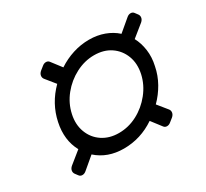

<svg xmlns="http://www.w3.org/2000/svg" viewBox="-98 -661 773 721"><g transform="rotate(-30 289.0 -300.0)"><path d="M60 -89 51 -101Q46 -108 47.5 -116.5Q49 -125 57 -132L109 -174Q79 -229 94 -300Q109 -372 163 -426L129 -468Q124 -475 125.5 -483.5Q127 -492 135 -499L150 -511Q158 -518 167 -518Q176 -518 181 -511L214 -468Q244 -488 278.5 -499Q313 -510 349 -510Q384 -510 414 -499Q444 -488 466 -468L517 -511Q525 -518 534 -518Q543 -518 548 -511L557 -499Q562 -492 560.5 -483.5Q559 -475 551 -468L499 -426Q513 -400 517.5 -367.5Q522 -335 514 -300Q507 -264 489 -232Q471 -200 445 -174L479 -132Q484 -125 482.5 -116.5Q481 -108 473 -101L458 -89Q450 -82 441 -82Q432 -82 427 -89L394 -132Q332 -90 259 -90Q189 -90 142 -132L91 -89Q83 -82 74 -82Q65 -82 60 -89ZM272 -150Q314 -150 352 -170Q390 -190 417.5 -224.5Q445 -259 454 -300Q463 -342 450 -376Q437 -410 407.5 -430Q378 -450 336 -450Q295 -450 256.5 -430Q218 -410 190.5 -376Q163 -342 154 -300Q145 -259 158 -224.5Q171 -190 201 -170Q231 -150 272 -150Z"/></g></svg>

Font: Rubik Light Light
Style: Italic
Weight: 300
Italic angle: -12°
Version: Version 2.104